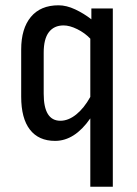

<svg xmlns="http://www.w3.org/2000/svg" viewBox="-20 -520 516 725"><path d="M325 -447V-488H406V185H321V-73Q262 12 188 12Q126 12 93 -30.5Q60 -73 60 -155V-333Q60 -412 96.5 -456Q133 -500 201 -500Q231 -500 264 -484.5Q297 -469 325 -447ZM145 -321V-166Q145 -64 208 -64Q238 -64 267.5 -87.5Q297 -111 321 -154V-374Q300 -396 271.5 -410Q243 -424 220 -424Q184 -424 164.5 -398.5Q145 -373 145 -321Z"/></svg>

Font: Ropa Sans
Style: Regular
Weight: 400
Designer: Botio Nikoltchev
Foundry: Botio Nikoltchev
Version: Version 1.100